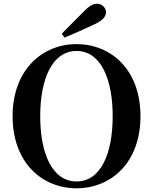

<svg xmlns="http://www.w3.org/2000/svg" viewBox="-20 -997 825 1036"><path d="M313 -815 328 -794C382 -816 436 -841 490 -866C539 -888 552 -912 552 -931C552 -954 531 -977 504 -977C482 -977 461 -965 429 -932C393 -896 353 -855 313 -815ZM393 19C578 19 738 -118 738 -370C738 -623 577 -759 393 -759C209 -759 48 -621 48 -370C48 -117 209 19 393 19ZM393 -18C261 -18 197 -170 197 -370C197 -569 261 -722 393 -722C525 -722 588 -569 588 -370C588 -170 525 -18 393 -18Z"/></svg>

Font: Noto Serif SC
Style: Bold
Weight: 700
Designer: Ryoko NISHIZUKA 西塚涼子 (kana & ideographs); Frank Grießhammer (Latin, Greek & Cyrillic); Wenlong ZHANG 张文龙 (bopomofo); San
Foundry: Adobe
Version: Version 2.001;hotconv 1.1.0;makeotfexe 2.6.0